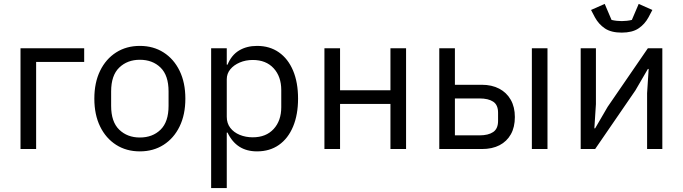

<svg xmlns="http://www.w3.org/2000/svg" viewBox="-20 -763 3496 983"><path d="M85 0V-516H411V-446H165V0Z M696 12Q627 12 574.5 -21.5Q522 -55 492.5 -115.5Q463 -176 463 -258Q463 -340 492.5 -400.5Q522 -461 574.5 -494.5Q627 -528 696 -528Q765 -528 817.5 -494.5Q870 -461 899.5 -400.5Q929 -340 929 -258Q929 -176 899.5 -115.5Q870 -55 817.5 -21.5Q765 12 696 12ZM696 -59Q761 -59 802 -99Q843 -139 843 -221V-295Q843 -377 802 -417Q761 -457 696 -457Q632 -457 590.5 -417Q549 -377 549 -295V-221Q549 -139 590.5 -99Q632 -59 696 -59Z M1061 200V-516H1141V-432H1145Q1165 -481 1204 -504.5Q1243 -528 1296 -528Q1361 -528 1408 -495Q1455 -462 1480.5 -401.5Q1506 -341 1506 -258Q1506 -176 1480.5 -115Q1455 -54 1408 -21Q1361 12 1296 12Q1243 12 1205.5 -12Q1168 -36 1145 -84H1141V200ZM1274 -60Q1342 -60 1381 -102.5Q1420 -145 1420 -214V-302Q1420 -371 1381 -413.5Q1342 -456 1274 -456Q1238 -456 1207.5 -443Q1177 -430 1159 -408Q1141 -386 1141 -357V-165Q1141 -132 1159 -108.5Q1177 -85 1207.5 -72.5Q1238 -60 1274 -60Z M1641 0V-516H1721V-301H1979V-516H2059V0H1979V-231H1721V0Z M2229 0V-516H2309V-329H2446Q2498 -329 2536 -309Q2574 -289 2595 -252Q2616 -215 2616 -164Q2616 -112 2595.5 -75.5Q2575 -39 2537.5 -19.5Q2500 0 2447 0ZM2309 -70H2435Q2480 -70 2505 -87Q2530 -104 2530 -144V-186Q2530 -226 2505 -242.5Q2480 -259 2435 -259H2309ZM2703 0V-516H2783V0Z M2953 0V-516H3031V-230L3023 -106H3027L3091 -216L3297 -516H3371V0H3293V-286L3301 -410H3297L3233 -300L3027 0ZM3163 -596Q3109 -596 3077 -617.5Q3045 -639 3026 -674L3006 -712L3076 -743L3111 -661Q3123 -658 3137 -656.5Q3151 -655 3163 -655Q3175 -655 3189 -656.5Q3203 -658 3215 -661L3250 -743L3320 -712L3300 -674Q3281 -639 3249 -617.5Q3217 -596 3163 -596Z"/></svg>

Font: IBM Plex Sans
Style: Regular
Weight: 400
Designer: Mike Abbink, Paul van der Laan, Pieter van Rosmalen
Foundry: Bold Monday
Version: Version 3.201